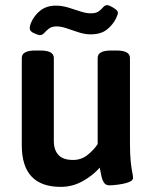

<svg xmlns="http://www.w3.org/2000/svg" viewBox="-20 -722 597 749"><path d="M136 -585Q129 -585 112.5 -592.5Q96 -600 96 -611Q96 -621 100 -631Q113 -662 137.5 -681Q162 -700 198 -700Q222 -700 246.5 -692.5Q271 -685 293.5 -677.5Q316 -670 334 -670Q355 -670 365.5 -678Q376 -686 382.5 -694Q389 -702 399 -702Q403 -702 413 -697Q423 -692 431.5 -685.5Q440 -679 440 -672Q440 -669 438.5 -664.5Q437 -660 433 -651Q421 -626 397.5 -607Q374 -588 333 -588Q311 -588 286.5 -596Q262 -604 240 -611.5Q218 -619 201 -619Q182 -619 171 -610.5Q160 -602 152.5 -593.5Q145 -585 136 -585ZM217 7Q65 7 65 -155V-496Q65 -525 118 -525H137Q190 -525 190 -496V-172Q190 -137 208 -117.5Q226 -98 265 -98Q297 -98 321.5 -117.5Q346 -137 361 -160V-496Q361 -525 414 -525H434Q487 -525 487 -496V-166Q487 -118 490 -91Q493 -64 496 -50Q499 -36 499 -28Q499 -17 480 -10.5Q461 -4 439 -1.5Q417 1 407 1Q392 1 385 -10.5Q378 -22 375 -38.5Q372 -55 369 -68Q343 -38 303 -15.5Q263 7 217 7Z"/></svg>

Font: Asap SemiBold
Style: Regular
Weight: 600
Designer: Pablo Cosgaya
Foundry: Omnibus-Type
Version: Version 3.001; ttfautohint (v1.8.3)